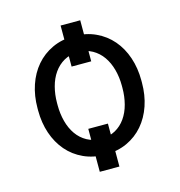

<svg xmlns="http://www.w3.org/2000/svg" viewBox="-102 -690 804 858"><g transform="rotate(-15 300.0 -260.5)"><path d="M345.7 -409.2H254.9V-599.1H345.7ZM345.7 77.6H254.9V-121.1H345.7ZM59.6 -269Q59.6 -326.2 76.2 -375.2Q92.8 -424.3 123.8 -460.4Q154.8 -496.6 199.2 -517.3Q243.7 -538.1 299.3 -538.1Q355.5 -538.1 400.1 -517.3Q444.8 -496.6 475.8 -460.4Q506.8 -424.3 523.4 -375.2Q540 -326.2 540 -269V-258.3Q540 -201.2 523.4 -152.3Q506.8 -103.5 475.8 -67.4Q444.8 -31.2 400.4 -10.7Q356 9.8 300.3 9.8Q244.1 9.8 199.5 -10.7Q154.8 -31.2 123.8 -67.4Q92.8 -103.5 76.2 -152.3Q59.6 -201.2 59.6 -258.3ZM149.9 -258.3Q149.9 -219.2 159.2 -183.8Q168.5 -148.4 187.3 -121.6Q206.1 -94.7 234.4 -79.1Q262.7 -63.5 300.3 -63.5Q337.4 -63.5 365.5 -79.1Q393.6 -94.7 412.4 -121.6Q431.2 -148.4 440.4 -183.8Q449.7 -219.2 449.7 -258.3V-269Q449.7 -307.6 440.2 -343Q430.7 -378.4 411.9 -405.3Q393.1 -432.1 365 -448Q336.9 -463.9 299.3 -463.9Q261.7 -463.9 233.9 -448Q206.1 -432.1 187.3 -405.3Q168.5 -378.4 159.2 -343Q149.9 -307.6 149.9 -269Z"/></g></svg>

Font: Roboto Mono
Style: Regular
Weight: 400
Designer: Google
Version: Version 2.000985; 2015; ttfautohint (v1.3)